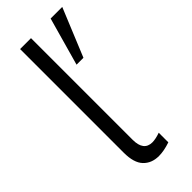

<svg xmlns="http://www.w3.org/2000/svg" viewBox="-231 -734 778 778"><g transform="rotate(-45 158.0 -345.0)"><path d="M166.5 7.5Q125 7.5 100 -18.8Q75 -45 75 -103V-697H137.5V-114.5Q137.5 -51 186.5 -50.5Q205 -50.5 232.5 -60V-5Q195.5 7.5 166.5 7.5ZM231.5 -490.5H192L250 -697H316.5Z"/></g></svg>

Font: Acari Sans Neue
Style: Regular
Weight: 400
Designer: Alfredo Marco Pradil (font), Cristiano Sobral (main changes)
Foundry: Hanken Design Co. (font), Cristiano Sobral (main changes)
Version: Version 2.459;March 19, 2022;FontCreator 14.0.0.2808 64-bit;